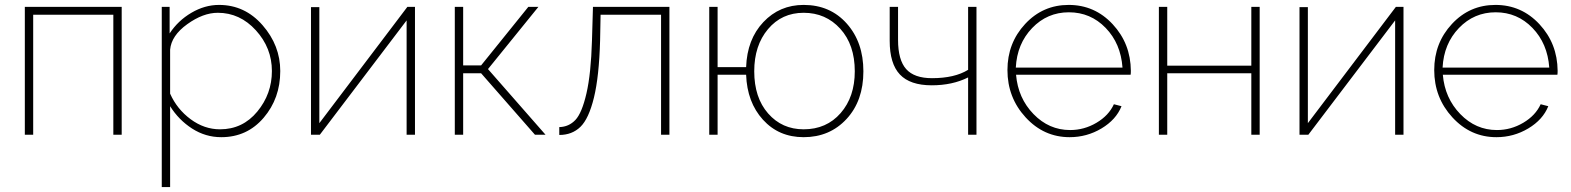

<svg xmlns="http://www.w3.org/2000/svg" viewBox="-20 -548 6389 781"><path d="M81 0V-520H475V0H441V-488H115V0Z M672 -116V213H638V-520H670V-412Q704 -464 758.5 -496Q813 -528 871 -528Q976 -528 1048 -445.5Q1120 -363 1120 -259Q1120 -148 1052.5 -69Q985 10 880 10Q816 10 761.5 -25Q707 -60 672 -116ZM1086 -259Q1086 -353 1021 -424.5Q956 -496 866 -496Q806 -496 741.5 -449.5Q677 -403 672 -346V-167Q700 -104 755.5 -63Q811 -22 875 -22Q967 -22 1026.5 -94Q1086 -166 1086 -259Z M1245 0V-519H1279V-47L1637 -520H1668V0H1634V-465L1281 0Z M1830 0V-520H1864V-282H1937L2129 -520H2170L1965 -267L2199 0H2156L1937 -250H1864V0Z M2255 1V-31Q2294 -32 2320.5 -60Q2347 -88 2365.5 -168Q2384 -248 2388 -384L2392 -520H2703V0H2669V-488H2423L2421 -383Q2417 -237 2396 -151Q2375 -65 2341 -32Q2307 1 2255 1Z M3249 10Q3148 10 3083.5 -61Q3019 -132 3015 -244H2899V0H2865V-520H2899V-275H3015Q3019 -388 3085 -458Q3151 -528 3249 -528Q3357 -528 3424.5 -452Q3492 -376 3492 -258Q3492 -138 3423.5 -64Q3355 10 3249 10ZM3249 -22Q3342 -22 3399.5 -88Q3457 -154 3457 -258Q3457 -366 3398 -431Q3339 -496 3249 -496Q3160 -496 3104 -429.5Q3048 -363 3048 -258Q3048 -151 3104.5 -86.5Q3161 -22 3249 -22Z M3918 0V-233Q3854 -201 3770 -201Q3682 -201 3640.5 -245Q3599 -289 3599 -382V-520H3633V-386Q3633 -304 3666 -267Q3699 -230 3771 -230Q3863 -230 3918 -264V-520H3952V0Z M4331 10Q4226 10 4152 -70.5Q4078 -151 4078 -263Q4078 -373 4150 -450.5Q4222 -528 4327 -528Q4433 -528 4506 -449.5Q4579 -371 4580 -260Q4580 -249 4579 -244H4113Q4121 -149 4184 -84Q4247 -19 4333 -19Q4390 -19 4440 -48.5Q4490 -78 4511 -124L4542 -116Q4520 -61 4460.5 -25.5Q4401 10 4331 10ZM4112 -273H4546Q4539 -371 4477.5 -434.5Q4416 -498 4328 -498Q4240 -498 4178.5 -434Q4117 -370 4112 -273Z M4694 0V-520H4728V-281H5070V-520H5104V0H5070V-250H4728V0Z M5266 0V-519H5300V-47L5658 -520H5689V0H5655V-465L5302 0Z M6067 10Q5962 10 5888 -70.5Q5814 -151 5814 -263Q5814 -373 5886 -450.5Q5958 -528 6063 -528Q6169 -528 6242 -449.5Q6315 -371 6316 -260Q6316 -249 6315 -244H5849Q5857 -149 5920 -84Q5983 -19 6069 -19Q6126 -19 6176 -48.5Q6226 -78 6247 -124L6278 -116Q6256 -61 6196.5 -25.5Q6137 10 6067 10ZM5848 -273H6282Q6275 -371 6213.5 -434.5Q6152 -498 6064 -498Q5976 -498 5914.5 -434Q5853 -370 5848 -273Z"/></svg>

Font: Raleway-v4020 ExtraLight
Style: Regular
Weight: 275
Designer: Matt McInerney, Pablo Impallari, Rodrigo Fuenzalida
Foundry: Matt McInerney, Pablo Impallari, Rodrigo Fuenzalida
Version: Version 4.020;PS 004.020;hotconv 1.0.88;makeotf.lib2.5.64775